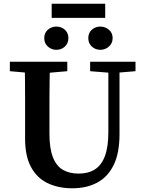

<svg xmlns="http://www.w3.org/2000/svg" viewBox="-20 -996 778 1033"><path d="M369 17Q294 17 236.5 -10.5Q179 -38 147 -97Q115 -156 115 -250V-359Q115 -410 115 -460.5Q115 -511 114.5 -562.5Q114 -614 113 -664H249Q248 -615 247 -564Q246 -513 246 -462Q246 -411 246 -359V-277Q246 -198 264.5 -150.5Q283 -103 318 -82.5Q353 -62 403 -62Q455 -62 490.5 -84.5Q526 -107 544.5 -156.5Q563 -206 563 -286V-664H623V-275Q623 -172 591.5 -108Q560 -44 503 -13.5Q446 17 369 17ZM33 -613V-664H342V-613L205 -601H169ZM465 -613V-664H709V-613L601 -604H576ZM283 -728Q257 -728 237.5 -745.5Q218 -763 218 -791Q218 -819 237.5 -836Q257 -853 283 -853Q310 -853 329 -836Q348 -819 348 -791Q348 -763 329 -745.5Q310 -728 283 -728ZM520 -728Q493 -728 474 -745.5Q455 -763 455 -791Q455 -819 474 -836Q493 -853 520 -853Q546 -853 566 -836Q586 -819 586 -791Q586 -763 566 -745.5Q546 -728 520 -728ZM258 -900V-976H546V-900Z"/></svg>

Font: Source Serif 4 18pt SemiBold
Style: Regular
Weight: 600
Designer: Frank Grießhammer
Foundry: Adobe Systems Incorporated
Version: Version 4.004;hotconv 1.0.116;makeotfexe 2.5.65601